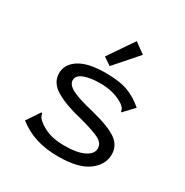

<svg xmlns="http://www.w3.org/2000/svg" viewBox="-160 -813 920 954"><g transform="rotate(30 300.0 -336.0)"><path d="M302 10Q229 10 173 -8Q117 -26 70 -63L115 -130L121 -139L127 -135Q128 -126 131.5 -119Q135 -112 147 -101Q173 -79 209.5 -65.5Q246 -52 304 -52Q373 -52 413 -71.5Q453 -91 453 -123Q453 -153 419.5 -170.5Q386 -188 305 -209Q207 -232 153 -265Q99 -298 99 -351Q99 -403 149.5 -435.5Q200 -468 300 -468Q382 -468 430 -449.5Q478 -431 519 -395L472 -345L465 -337L460 -342Q460 -351 455.5 -357Q451 -363 439 -373Q383 -410 303 -410Q247 -410 211 -396.5Q175 -383 175 -355Q175 -330 210.5 -310.5Q246 -291 340 -269Q443 -243 485.5 -212.5Q528 -182 528 -132Q528 -72 472 -31Q416 10 302 10ZM299 -507 255 -537 354 -682 414 -638Z"/></g></svg>

Font: Inconsolata Expanded
Style: Regular
Weight: 400
Width: 7
Monospace: yes
Designer: Raph Levien, Cyreal, Brenton Simpson
Foundry: Raph Levien, Cyreal, Google
Version: Version 3.000; ttfautohint (v1.8.2.53-6de2)